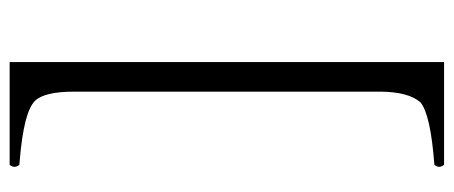

<svg xmlns="http://www.w3.org/2000/svg" viewBox="-290 -454 936 396"><g transform="rotate(-90 178.0 -256.0)"><path d="M248 -704.1V191.9H36.1Q27.8 181.6 36.1 171.9Q140.1 164.1 165 143.1Q186.5 118.7 187 60.1V-570.8Q187 -632.3 168 -651.9Q145 -674.8 47.4 -683.1Q41.5 -683.6 36.1 -684.1Q27.8 -694.3 36.1 -704.1Z"/></g></svg>

Font: Linux Libertine Display O
Style: Regular
Weight: 400
Designer: Philipp H. Poll
Foundry: Philipp H. Poll
Version: Version 5.0.9